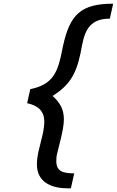

<svg xmlns="http://www.w3.org/2000/svg" viewBox="-20 -780 633 1040"><path d="M127 -221C190 -208 220 -175 220 -121C220 -103 217 -83 213 -60L190 34C183 63 180 90 180 111C180 201 250 240 346 240H364L382 159C317 159 285 146 285 92C285 78 286 63 291 46L310 -31C319 -70 326 -103 326 -134C326 -185 307 -223 265 -260C353 -317 391 -372 416 -491L425 -538C442 -622 472 -679 575 -679L593 -760C417 -760 359 -700 322 -534L309 -472C287 -377 256 -320 144 -297Z"/></svg>

Font: Perun Medium Italic
Style: Regular
Weight: 500
Italic angle: -12°
Foundry: Copyright (c) Stefan Peev, Context Ltd, 2016
Version: Version 1.026